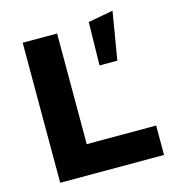

<svg xmlns="http://www.w3.org/2000/svg" viewBox="-109 -832 861 927"><g transform="rotate(-15 321.5 -368.5)"><path d="M78 0V-700H250V-147H597V0ZM408 -498 412 -714 537 -737 497 -498Z"/></g></svg>

Font: Red Hat Text VF
Style: Regular
Weight: 400
Designer: Pentagram, MCKL
Foundry: Pentagram, MCKL
Version: Version 1.023